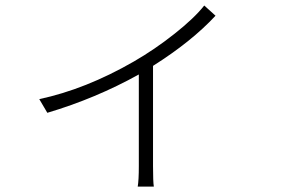

<svg xmlns="http://www.w3.org/2000/svg" viewBox="-20 -608 1040 699"><path d="M723.6 -587.9 764.6 -550.8Q677.7 -457 537.1 -368.2V-2.9Q537.1 53.7 540 71.3H481.4Q485.4 47.9 485.4 -2.9V-336.9Q329.1 -250 152.3 -197.3L123 -247.1Q292 -283.2 466.8 -383.8Q543 -427.7 615.2 -484.9Q687.5 -542 723.6 -587.9Z"/></svg>

Font: GenEi Gothic M Light
Style: Regular
Weight: 300
Designer: o_tamon (Modified); [Source Han Sans]
Ryoko NISHIZUKA  (kana & ideographs); Paul D. Hunt (Latin, Greek & Cyrillic); Wenl
Version: Version 1.1a;Original Version 1.004